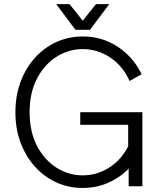

<svg xmlns="http://www.w3.org/2000/svg" viewBox="-20 -909 790 937"><path d="M371.6 -361.3H674.8V0H607.9V-85.9Q564.5 -41.5 507.1 -16.6Q449.7 8.3 383.8 8.3Q314.5 8.3 254.6 -19Q194.8 -46.4 150.1 -96.2Q105.5 -146 80.3 -213.4Q55.2 -280.8 55.2 -361.3Q55.2 -441.9 80.3 -509.3Q105.5 -576.7 150.1 -626.5Q194.8 -676.3 254.6 -703.6Q314.5 -731 383.8 -731Q478 -731 554 -681.2Q629.9 -631.3 671.4 -546.9L612.3 -513.7Q579.1 -587.9 517.3 -628.7Q455.6 -669.4 383.8 -669.4Q315.4 -669.4 256.3 -632.3Q197.3 -595.2 160.9 -526.1Q124.5 -457 124.5 -361.3Q124.5 -265.6 160.9 -196.5Q197.3 -127.4 256.3 -90.3Q315.4 -53.2 383.8 -53.2Q451.7 -53.2 511.2 -90.1Q570.8 -127 605.5 -194.8V-299.8H371.6ZM319.3 -888.7 383.8 -808.1 448.2 -888.7H513.2L419.4 -763.7H348.1L254.4 -888.7Z"/></svg>

Font: Giphurs Light
Style: Regular
Weight: 300
Version: Version 0.920; ttfautohint (v1.8.4.7-5d5b)